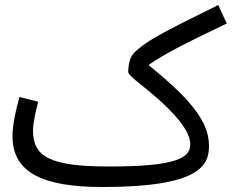

<svg xmlns="http://www.w3.org/2000/svg" viewBox="-20 -727 927 768"><path d="M390 21C781 21 816 -66 816 -144C816 -247 730 -340 574 -467C638 -511 705 -546 887 -633L853 -707C682 -621 567 -570 514 -513C500 -498 493 -469 493 -439C493 -421 577 -369 652 -294C724 -222 741 -180 741 -149C741 -93 677 -61 416 -61C178 -61 112 -101 112 -205C112 -239 125 -290 133 -320L58 -339C44 -289 30 -231 30 -182C30 -36 152 21 390 21Z"/></svg>

Font: Noto Sans Arabic UI
Style: Regular
Weight: 400
Designer: Monotype Design Team, Nadine Chahine and Nizar Qandah
Foundry: Monotype Imaging Inc.
Version: Version 2.010